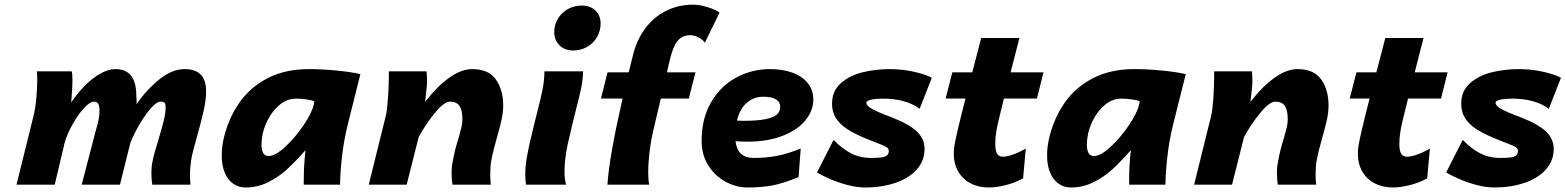

<svg xmlns="http://www.w3.org/2000/svg" viewBox="-20 -809 6857 841"><path d="M643.1 -52.2Q643.1 -79.1 647.9 -100.6Q650.9 -117.7 657.7 -142.3Q664.6 -167 672.4 -191.9Q688.5 -245.1 697 -279.5Q705.6 -314 705.6 -340.3Q705.6 -353 701.2 -358.4Q696.8 -363.8 682.1 -363.8Q668 -363.8 644.5 -338.6Q621.1 -313.5 595.7 -272Q570.3 -230.5 551.3 -184.1L505.4 0H337.9L398.9 -234.9Q401.4 -242.7 405.5 -257.6Q409.7 -272.5 412.8 -290.5Q416 -308.6 416 -325.7Q416 -340.8 411.4 -352.3Q406.7 -363.8 391.6 -363.8Q374 -363.8 347.9 -335.4Q321.8 -307.1 298.1 -264.9Q274.4 -222.7 263.2 -184.1L219.7 0H52.2L127 -301.8Q135.7 -337.9 139.4 -381.3Q143.1 -424.8 143.1 -459Q143.1 -490.7 140.6 -496.6H293.9Q297.4 -486.3 297.4 -456.1Q297.4 -425.8 292 -360.4Q339.8 -430.2 391.4 -468.3Q442.9 -506.3 485.8 -506.3Q577.1 -506.3 577.1 -389.2L578.6 -365.7L577.6 -352.5Q624.5 -418.9 679.7 -462.6Q734.9 -506.3 788.6 -506.3Q835 -506.3 858.9 -482.7Q882.8 -459 882.8 -408.7Q882.8 -371.6 871.6 -322Q860.4 -272.5 840.8 -203.1Q820.8 -132.8 817.4 -107.9Q812 -73.2 812 -40Q812 -22.9 814.5 0H647Q643.1 -21 643.1 -52.2Z M1310.5 -22Q1310.5 -71.3 1314.5 -113.8L1317.9 -150.9Q1273.4 -100.6 1237.5 -67.6Q1201.7 -34.7 1155.3 -11.2Q1108.9 12.2 1055.7 12.2Q1024.4 12.2 1000.7 -4.9Q977.1 -22 964.1 -53.7Q951.2 -85.4 951.2 -128.4Q951.2 -169.9 962.9 -214.8Q984.4 -297.4 1031 -362.8Q1077.6 -428.2 1153.8 -467.3Q1230 -506.3 1333.5 -506.3Q1390.1 -506.3 1453.1 -500.2Q1516.1 -494.1 1558.6 -484.4L1502 -258.3Q1486.3 -194.8 1478 -122.6Q1469.7 -50.3 1469.7 0H1310.5ZM1277.3 -377Q1237.3 -377 1205.1 -350.1Q1172.9 -323.2 1152.8 -283.7Q1132.8 -244.1 1127.9 -207.5Q1125.5 -189 1125.5 -175.3Q1125.5 -125.5 1156.7 -125.5Q1185.5 -125.5 1229.2 -165.8Q1272.9 -206.1 1309.6 -260.3Q1346.2 -314.5 1354 -350.1L1356.9 -366.2Q1344.7 -370.1 1323 -373.5Q1301.3 -377 1277.3 -377Z M1958 -52.2Q1958 -79.1 1962.9 -100.6Q1971.2 -150.4 1989.3 -207Q1998 -237.8 2001.7 -253.7Q2005.4 -269.5 2005.4 -287.1Q2005.4 -325.7 1992.9 -344.7Q1980.5 -363.8 1950.7 -363.8Q1925.8 -363.8 1885.7 -315.4Q1845.7 -267.1 1814 -209L1761.2 0H1595.2L1669.9 -301.8Q1675.8 -325.2 1679.4 -378.4Q1683.1 -431.6 1683.1 -470.2V-496.6H1848.1Q1850.6 -479 1850.6 -447.8Q1850.6 -440.4 1849.1 -427Q1847.7 -413.6 1846.2 -400.4Q1845.2 -390.1 1844 -380.9Q1842.8 -371.6 1842.3 -363.3Q1895 -431.2 1948 -468.8Q2001 -506.3 2048.3 -506.3Q2120.1 -506.3 2152.1 -460.7Q2184.1 -415 2184.1 -347.7Q2184.1 -317.9 2177.2 -285.9Q2170.4 -253.9 2156.2 -204.6Q2149.4 -180.7 2142.8 -155Q2136.2 -129.4 2132.3 -107.9Q2127.4 -84.5 2127.4 -40Q2127.4 -22.9 2129.9 0H1961.9Q1958 -21 1958 -52.2Z M2528.8 -784.7Q2565.9 -784.7 2588.4 -762.7Q2610.8 -740.7 2610.8 -706.1Q2610.8 -673.8 2595.2 -646.7Q2579.6 -619.6 2552 -603.8Q2524.4 -587.9 2490.2 -587.9Q2453.6 -587.9 2430.7 -610.6Q2407.7 -633.3 2407.7 -668.9Q2407.7 -700.7 2423.8 -727.3Q2439.9 -753.9 2467.5 -769.3Q2495.1 -784.7 2528.8 -784.7ZM2505.9 -340.8Q2492.2 -288.1 2488.3 -270L2466.3 -175.3Q2452.6 -108.9 2452.6 -58.1Q2452.6 -24.9 2459.5 0H2284.2Q2280.8 -20 2280.8 -43.5Q2280.8 -80.1 2286.9 -115.2Q2293 -150.4 2302.2 -190.9L2321.3 -270.5L2332 -313.5Q2348.1 -375 2356.4 -416.5Q2364.7 -458 2364.7 -496.6H2534.2Q2532.7 -458 2525.9 -424.3Q2519 -390.6 2505.9 -340.8Z M2641.1 -492.2H2733.9L2752.9 -568.8Q2769.5 -635.7 2806.9 -685.3Q2844.2 -734.9 2897.9 -761.7Q2951.7 -788.6 3016.6 -788.6Q3043 -788.6 3077.6 -778.3Q3112.3 -768.1 3131.8 -753.9L3067.4 -622.1Q3056.2 -637.7 3037.8 -646.2Q3019.5 -654.8 3002.4 -654.8Q2968.8 -654.8 2948.2 -629.9Q2927.7 -605 2914.1 -547.4L2901.4 -492.2H3026.4L2997.1 -377.4H2874.5L2842.3 -240.2Q2831.1 -193.8 2825.2 -143.8Q2819.3 -93.8 2819.3 -53.7Q2819.3 -20.5 2823.7 0H2640.6Q2648.4 -121.6 2707 -377.4H2612.3Z M3253.4 12.2Q3205.6 12.2 3159.2 -12.5Q3112.8 -37.1 3083 -83.7Q3053.2 -130.4 3053.2 -191.9Q3053.2 -291 3095.5 -362.3Q3137.7 -433.6 3206.1 -470Q3274.4 -506.3 3352.1 -506.3Q3408.7 -506.3 3451.7 -490.5Q3494.6 -474.6 3518.6 -444.3Q3542.5 -414.1 3542.5 -372.6Q3542.5 -323.7 3507.6 -281.5Q3472.7 -239.3 3407.5 -213.9Q3342.3 -188.5 3255.4 -188.5Q3228.5 -188.5 3201.7 -190.4Q3210.4 -117.2 3281.2 -117.2Q3335 -117.2 3383.1 -126.2Q3431.2 -135.3 3487.3 -158.7L3478 -33.2Q3409.7 -5.4 3362.3 3.4Q3314.9 12.2 3253.4 12.2ZM3235.8 -279.8Q3296.9 -279.8 3332.3 -286.9Q3367.7 -293.9 3382.6 -307.1Q3397.5 -320.3 3397.5 -340.8Q3397.5 -362.3 3378.7 -373.8Q3359.9 -385.3 3323.2 -385.3Q3282.2 -385.3 3251.5 -359.1Q3220.7 -333 3208 -280.8Q3226.6 -279.8 3235.8 -279.8Z M3847.2 -377Q3816.4 -377 3795.7 -372.3Q3774.9 -367.7 3774.9 -359.4Q3774.9 -345.7 3801.3 -331.1Q3827.6 -316.4 3884.8 -295.4Q3961.4 -265.6 3995.6 -233.4Q4029.8 -201.2 4029.8 -156.7Q4029.8 -105 3995.6 -66.7Q3961.4 -28.3 3902.1 -8.1Q3842.8 12.2 3769.5 12.2Q3731.4 12.2 3689 0.5Q3646.5 -11.2 3611.8 -26.6Q3577.1 -42 3558.6 -53.7L3631.3 -196.3Q3664.6 -161.1 3704.3 -139.2Q3744.1 -117.2 3796.4 -117.2Q3825.2 -117.2 3841.1 -119.4Q3856.9 -121.6 3865 -128.2Q3873 -134.8 3873 -147.9Q3873 -156.2 3866.9 -161.6Q3860.8 -167 3844.5 -173.8Q3828.1 -180.7 3778.8 -199.7Q3724.6 -221.7 3691.2 -243.4Q3657.7 -265.1 3641.1 -292Q3624.5 -318.8 3624.5 -354.5Q3624.5 -410.6 3663.1 -444.6Q3701.7 -478.5 3758.5 -492.4Q3815.4 -506.3 3877 -506.3Q3930.7 -506.3 3981.7 -495.1Q4032.7 -483.9 4061.5 -468.3L4008.3 -332.5Q3980.5 -353.5 3939.9 -365.2Q3899.4 -377 3847.2 -377Z M4311.5 12.2Q4266.1 12.2 4231.2 -6.1Q4196.3 -24.4 4177 -58.1Q4157.7 -91.8 4157.7 -136.7Q4157.7 -150.9 4160.2 -168.9Q4166 -209 4209 -377.4H4122.1L4151.4 -492.2H4238.8L4277.8 -642.6H4445.3L4406.7 -492.2H4550.8L4522 -377.4H4377.4Q4346.7 -255.4 4343.8 -231.4Q4339.4 -205.6 4339.4 -178.2Q4339.4 -149.9 4347.2 -136.2Q4355 -122.6 4373.5 -122.6Q4389.6 -122.6 4414.8 -131.1Q4439.9 -139.6 4473.1 -157.7L4461.4 -27.8Q4423.8 -7.3 4383.1 2.4Q4342.3 12.2 4311.5 12.2Z M4925.8 -22Q4925.8 -71.3 4929.7 -113.8L4933.1 -150.9Q4888.7 -100.6 4852.8 -67.6Q4816.9 -34.7 4770.5 -11.2Q4724.1 12.2 4670.9 12.2Q4639.6 12.2 4616 -4.9Q4592.3 -22 4579.3 -53.7Q4566.4 -85.4 4566.4 -128.4Q4566.4 -169.9 4578.1 -214.8Q4599.6 -297.4 4646.2 -362.8Q4692.9 -428.2 4769 -467.3Q4845.2 -506.3 4948.7 -506.3Q5005.4 -506.3 5068.4 -500.2Q5131.3 -494.1 5173.8 -484.4L5117.2 -258.3Q5101.6 -194.8 5093.3 -122.6Q5085 -50.3 5085 0H4925.8ZM4892.6 -377Q4852.5 -377 4820.3 -350.1Q4788.1 -323.2 4768.1 -283.7Q4748 -244.1 4743.2 -207.5Q4740.7 -189 4740.7 -175.3Q4740.7 -125.5 4772 -125.5Q4800.8 -125.5 4844.5 -165.8Q4888.2 -206.1 4924.8 -260.3Q4961.4 -314.5 4969.2 -350.1L4972.2 -366.2Q4960 -370.1 4938.2 -373.5Q4916.5 -377 4892.6 -377Z M5573.2 -52.2Q5573.2 -79.1 5578.1 -100.6Q5586.4 -150.4 5604.5 -207Q5613.3 -237.8 5616.9 -253.7Q5620.6 -269.5 5620.6 -287.1Q5620.6 -325.7 5608.2 -344.7Q5595.7 -363.8 5565.9 -363.8Q5541 -363.8 5501 -315.4Q5460.9 -267.1 5429.2 -209L5376.5 0H5210.4L5285.2 -301.8Q5291 -325.2 5294.7 -378.4Q5298.3 -431.6 5298.3 -470.2V-496.6H5463.4Q5465.8 -479 5465.8 -447.8Q5465.8 -440.4 5464.4 -427Q5462.9 -413.6 5461.4 -400.4Q5460.4 -390.1 5459.2 -380.9Q5458 -371.6 5457.5 -363.3Q5510.3 -431.2 5563.2 -468.8Q5616.2 -506.3 5663.6 -506.3Q5735.4 -506.3 5767.3 -460.7Q5799.3 -415 5799.3 -347.7Q5799.3 -317.9 5792.5 -285.9Q5785.6 -253.9 5771.5 -204.6Q5764.6 -180.7 5758.1 -155Q5751.5 -129.4 5747.6 -107.9Q5742.7 -84.5 5742.7 -40Q5742.7 -22.9 5745.1 0H5577.1Q5573.2 -21 5573.2 -52.2Z M6081.5 12.2Q6036.1 12.2 6001.2 -6.1Q5966.3 -24.4 5947 -58.1Q5927.7 -91.8 5927.7 -136.7Q5927.7 -150.9 5930.2 -168.9Q5936 -209 5979 -377.4H5892.1L5921.4 -492.2H6008.8L6047.9 -642.6H6215.3L6176.8 -492.2H6320.8L6292 -377.4H6147.5Q6116.7 -255.4 6113.8 -231.4Q6109.4 -205.6 6109.4 -178.2Q6109.4 -149.9 6117.2 -136.2Q6125 -122.6 6143.6 -122.6Q6159.7 -122.6 6184.8 -131.1Q6210 -139.6 6243.2 -157.7L6231.4 -27.8Q6193.8 -7.3 6153.1 2.4Q6112.3 12.2 6081.5 12.2Z M6603 -377Q6572.3 -377 6551.5 -372.3Q6530.8 -367.7 6530.8 -359.4Q6530.8 -345.7 6557.1 -331.1Q6583.5 -316.4 6640.6 -295.4Q6717.3 -265.6 6751.5 -233.4Q6785.6 -201.2 6785.6 -156.7Q6785.6 -105 6751.5 -66.7Q6717.3 -28.3 6658 -8.1Q6598.6 12.2 6525.4 12.2Q6487.3 12.2 6444.8 0.5Q6402.3 -11.2 6367.7 -26.6Q6333 -42 6314.5 -53.7L6387.2 -196.3Q6420.4 -161.1 6460.2 -139.2Q6500 -117.2 6552.2 -117.2Q6581.1 -117.2 6596.9 -119.4Q6612.8 -121.6 6620.8 -128.2Q6628.9 -134.8 6628.9 -147.9Q6628.9 -156.2 6622.8 -161.6Q6616.7 -167 6600.3 -173.8Q6584 -180.7 6534.7 -199.7Q6480.5 -221.7 6447 -243.4Q6413.6 -265.1 6397 -292Q6380.4 -318.8 6380.4 -354.5Q6380.4 -410.6 6418.9 -444.6Q6457.5 -478.5 6514.4 -492.4Q6571.3 -506.3 6632.8 -506.3Q6686.5 -506.3 6737.5 -495.1Q6788.6 -483.9 6817.4 -468.3L6764.2 -332.5Q6736.3 -353.5 6695.8 -365.2Q6655.3 -377 6603 -377Z"/></svg>

Font: Lesson One Extra
Style: Italic
Weight: 800
Italic angle: -14°
Designer: But Ko, Victor Gaultney, Annie Olsen, Julie Remington, Don Collingsworth, Eric Hays, Becca Hirsbrunner
Version: Version 1.100